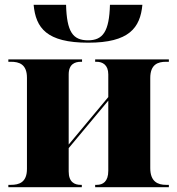

<svg xmlns="http://www.w3.org/2000/svg" viewBox="-20 -785 743 805"><path d="M350 -606C521 -606 568 -668 577 -765H441C438 -652 411 -616 349 -616C285 -616 260 -652 257 -765H121C130 -668 175 -606 350 -606ZM15 0H323V-10H318C293 -10 268 -21 268 -66V-164L434 -363V-69C434 -23 411 -10 386 -10H379V0H688V-10H676C642 -10 610 -23 610 -80V-458C610 -515 642 -526 676 -526H688V-536H379V-526H385C410 -526 434 -513 434 -473V-378L268 -179V-473C268 -516 294 -526 319 -526H324V-536H15V-526H26C60 -526 93 -516 93 -459V-77C93 -20 60 -10 26 -10H15Z"/></svg>

Font: Noto Serif Display ExtraBold
Style: Regular
Weight: 800
Designer: Monotype Design Team
Foundry: Monotype Imaging Inc.
Version: Version 2.009